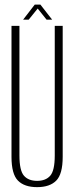

<svg xmlns="http://www.w3.org/2000/svg" viewBox="-20 -784 322 810"><path d="M136.5 5.5Q83 5.5 55.8 -22Q28.5 -49.5 28.5 -122.5V-675H62V-128Q62 -64.5 81 -42.8Q100 -21 136.5 -21Q173 -21 192 -42.8Q211 -64.5 211 -128V-675H244.5V-122.5Q244.5 -49.5 217.2 -22Q190 5.5 136.5 5.5ZM77.5 -701 126.5 -764.5H150.5L200 -701H176.5L139 -748L101 -701Z"/></svg>

Font: Anybody Condensed ExtraLight
Style: Regular
Weight: 200
Width: 3
Designer: Tyler Finck
Foundry: Etcetera Type Company
Version: Version 1.010; ttfautohint (v1.8.3) -l 8 -r 50 -G 200 -x 14 